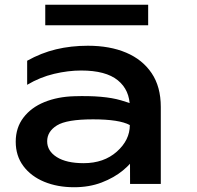

<svg xmlns="http://www.w3.org/2000/svg" viewBox="-20 -772 827 806"><path d="M525 -322Q525 -394 474.5 -435Q424 -476 321 -476Q266 -476 207 -462Q148 -448 94 -416V-517Q153 -550 215.5 -565Q278 -580 349 -580Q441 -580 509.5 -551Q578 -522 616.5 -465Q655 -408 655 -323V0H526ZM291 -368Q416 -372 487.5 -351Q559 -330 566 -317.5Q573 -305 573 -178Q573 -153 553 -120Q533 -87 496 -56.5Q459 -26 407 -6Q355 14 291 14Q221 14 165.5 -9Q110 -32 78 -75Q46 -118 46 -177Q46 -236 78.5 -278.5Q111 -321 166.5 -343.5Q222 -366 291 -368ZM178 -179Q178 -138 218.5 -112.5Q259 -87 331 -87Q416 -87 470.5 -135.5Q525 -184 525 -247Q481 -271 370.5 -271Q260 -271 219 -245.5Q178 -220 178 -179ZM170 -666V-752H602V-666Z"/></svg>

Font: Bounded
Style: Regular
Weight: 400
Designer: Vlad Churkin
Version: Version 1.0